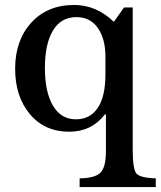

<svg xmlns="http://www.w3.org/2000/svg" viewBox="-20 -522 648 774"><path d="M407 88V-61H403Q349 9 259 9Q160 9 100.5 -62Q41 -133 41 -245Q41 -359 106 -430.5Q171 -502 279 -502Q368 -502 439 -434L480 -492H515V81Q515 159 529.5 177Q544 195 608 197V232H301V197Q364 196 385.5 173.5Q407 151 407 88ZM286 -41Q343 -41 374 -87Q405 -133 405 -222V-294Q405 -365 374.5 -409Q344 -453 288 -453Q226 -453 193.5 -399Q161 -345 161 -248Q161 -151 193.5 -96Q226 -41 286 -41Z"/></svg>

Font: Kolar Light
Style: Regular
Weight: 300
Designer: Ramakrishna Saiteja (Kannada); Shiva Nallaperumal (Latin)
Foundry: Indian Type Foundry
Version: Version 1.001;PS 1.0;hotconv 1.0.88;makeotf.lib2.5.647800